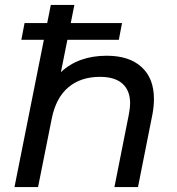

<svg xmlns="http://www.w3.org/2000/svg" viewBox="-20 -762 721 782"><path d="M607 -359Q607 -330 601 -297L542 0H446L505 -297Q510 -324 510 -341Q510 -393 479 -421Q448 -449 387 -449Q309 -449 258.5 -406.5Q208 -364 191 -280L135 0H39L187 -742H283L228 -468Q299 -535 415 -535Q506 -535 556.5 -489Q607 -443 607 -359ZM80 -668H477L464 -600H67Z"/></svg>

Font: Idrija
Style: Italic
Weight: 500
Italic angle: -11.3°
Designer: Julieta Ulanovsky
Foundry: Julieta Ulanovsky
Version: Version 7.200